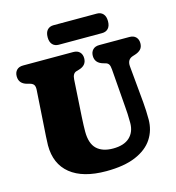

<svg xmlns="http://www.w3.org/2000/svg" viewBox="-127 -988 1017 1111"><g transform="rotate(-15 381.0 -432.5)"><path d="M574 -313 556 -545Q554.5 -565.5 548.8 -575Q543 -584.5 531 -588L515.5 -592.5Q469 -606 469 -649Q469 -672 482.8 -686Q496.5 -700 521.5 -700H702Q727 -700 740.5 -686Q754 -672 754 -649Q754 -626.5 741.8 -613.2Q729.5 -600 707.5 -593L692 -588Q657.5 -577 661 -535.5L681.5 -314Q686 -263 686 -211Q686 -146 652.5 -94.8Q619 -43.5 549.5 -14Q480 15.5 372.5 15.5Q233 15.5 158.8 -44.5Q84.5 -104.5 84.5 -216Q84.5 -235.5 86.8 -269.8Q89 -304 91 -333.5L104.5 -544Q105.5 -563.5 99.2 -573.2Q93 -583 75 -588L59.5 -592Q13 -604.5 13 -649Q13 -672 26.5 -686Q40 -700 65 -700H365.5Q390.5 -700 404 -686Q417.5 -672 417.5 -649Q417.5 -606.5 371.5 -593L354.5 -588Q331.5 -581 329.5 -545L316 -324Q313 -270.5 313 -237.5Q313 -166 347 -133.5Q381 -101 444.5 -101Q510.5 -101 544.2 -132.8Q578 -164.5 578 -219Q578 -251 576.8 -271.8Q575.5 -292.5 574 -313ZM244.5 -820.5Q244.5 -849.5 258.2 -864.5Q272 -879.5 295.5 -879.5H555Q578.5 -879.5 592.2 -864.5Q606 -849.5 606 -821Q606 -792 592.2 -777.2Q578.5 -762.5 555 -762.5H295.5Q272 -762.5 258.2 -777.5Q244.5 -792.5 244.5 -820.5Z"/></g></svg>

Font: Fraunces 72pt SuperSoft Black
Style: Regular
Weight: 900
Version: Version 1.000;[0bf87f6ff]